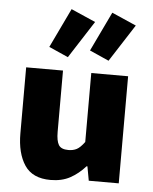

<svg xmlns="http://www.w3.org/2000/svg" viewBox="-55 -834 711 893"><g transform="rotate(5 300.0 -388.0)"><path d="M214 12Q130 12 93 -43.5Q56 -99 56 -192V-500H228V-214Q228 -172 239.5 -153Q251 -134 285 -134Q307 -134 323.5 -142.5Q340 -151 360 -178V-500H532V0H392L380 -66H376Q344 -30 305.5 -9Q267 12 214 12ZM245 -564 155 -604 243 -788 357 -738ZM435 -564 345 -604 433 -788 547 -738Z"/></g></svg>

Font: Source Code Pro Black
Style: Regular
Weight: 900
Monospace: yes
Designer: Paul D. Hunt, Teo Tuominen
Foundry: Adobe Systems Incorporated
Version: Version 2.030;PS 1.000;hotconv 16.6.51;makeotf.lib2.5.65220